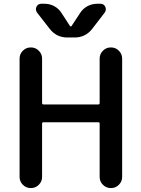

<svg xmlns="http://www.w3.org/2000/svg" viewBox="-20 -1001 734 1000"><path d="M199.2 -464.8Q199.2 -457 207 -457H492.2Q499 -457 499 -464.8V-696.3Q499 -719.7 516.1 -736.8Q533.2 -753.9 556.6 -753.9H558.6Q582 -753.9 599.1 -736.8Q616.2 -719.7 616.2 -696.3V-79.1Q616.2 -55.7 599.1 -38.6Q582 -21.5 558.6 -21.5H556.6Q533.2 -21.5 516.1 -38.6Q499 -55.7 499 -79.1V-357.4Q499 -364.3 492.2 -364.3H207Q199.2 -364.3 199.2 -357.4V-79.1Q199.2 -55.7 182.1 -38.6Q165 -21.5 141.6 -21.5H139.6Q116.2 -21.5 99.1 -38.6Q82 -55.7 82 -79.1V-696.3Q82 -719.7 99.1 -736.8Q116.2 -753.9 139.6 -753.9H141.6Q165 -753.9 182.1 -736.8Q199.2 -719.7 199.2 -696.3ZM344.7 -865.2Q345.7 -863.3 348.6 -863.3Q351.6 -863.3 352.5 -865.2L397.5 -933.6Q412.1 -956.1 435.5 -968.8Q459 -981.4 486.3 -981.4H502.9Q520.5 -981.4 528.3 -965.8Q531.2 -959 531.2 -952.1Q531.2 -943.4 525.4 -935.5L460.9 -851.6Q425.8 -805.7 368.2 -805.7H331.1Q273.4 -805.7 238.3 -851.6L172.9 -935.5Q167 -944.3 167 -953.1Q167 -959 169.9 -965.8Q177.7 -981.4 195.3 -981.4H211.9Q239.3 -981.4 262.7 -968.8Q286.1 -956.1 300.8 -932.6Z"/></svg>

Font: Gen Jyuu Gothic Medium
Style: Regular
Weight: 500
Designer: [Source Han Sans]
Ryoko NISHIZUKA  (kana & ideographs); Paul D. Hunt (Latin, Greek & Cyrillic); Wenlong ZHANG  (bopomofo
Version: Version 1.002.20150607